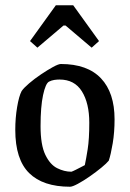

<svg xmlns="http://www.w3.org/2000/svg" viewBox="-20 -700 493 729"><path d="M246 9Q143 9 90.5 -43Q38 -95 38 -207Q38 -252 45 -293.5Q52 -335 62 -354Q70 -366 90.5 -383.5Q111 -401 135.5 -417.5Q160 -434 181 -445.5Q202 -457 211 -457Q312 -457 363.5 -402.5Q415 -348 415 -247Q415 -198 408 -156Q401 -114 393 -90Q385 -80 365 -63.5Q345 -47 320.5 -30Q296 -13 275.5 -2Q255 9 246 9ZM251 -48Q255 -49 267 -55Q279 -61 290.5 -67Q302 -73 302 -73Q307 -96 313 -134Q319 -172 319 -234Q319 -308 291 -353Q263 -398 206 -398Q196 -398 186 -396.5Q176 -395 166 -390Q153 -383 143.5 -339Q134 -295 134 -221Q134 -150 152 -112.5Q170 -75 197 -61.5Q224 -48 251 -48ZM122 -519 94 -544 192 -680H258L356 -544L328 -519L229 -603H221Z"/></svg>

Font: Grenze Gotisch
Style: Regular
Weight: 400
Designer: Renata Polastri
Foundry: Omnibus-Type
Version: Version 1.001